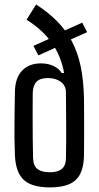

<svg xmlns="http://www.w3.org/2000/svg" viewBox="-20 -827 442 856"><path d="M202.5 8.5Q122.5 8.5 86.2 -24.8Q50 -58 46.5 -134.5Q45 -171 44.5 -214.8Q44 -258.5 44.8 -309.2Q45.5 -360 46.5 -417.5Q47.5 -479.5 78.5 -512Q109.5 -544.5 163 -544.5Q202 -544.5 230 -526.5Q258 -508.5 260.5 -482.5Q268.5 -476 278.2 -464.5Q288 -453 287.5 -442L274.5 -416Q273 -446 250.8 -462.5Q228.5 -479 193.5 -479Q158.5 -479 142.8 -462.5Q127 -446 126 -413.5Q125.5 -364 125.5 -311Q125.5 -258 126 -209Q126.5 -160 127.5 -122Q128.5 -87 147.5 -73Q166.5 -59 202.5 -59Q238 -59 255.8 -74Q273.5 -89 274 -121Q275.5 -197 275 -268.8Q274.5 -340.5 274 -405Q274 -469.5 262 -520.2Q250 -571 227 -610.8Q204 -650.5 171.8 -682Q139.5 -713.5 98.5 -739L141 -807Q194.5 -772.5 233.8 -733Q273 -693.5 299.5 -644.5Q326 -595.5 339.5 -532Q353 -468.5 354.5 -385.5Q355 -339.5 355 -297Q355 -254.5 355 -214.2Q355 -174 354.5 -133.5Q353.5 -83.5 337.8 -52Q322 -20.5 289 -6Q256 8.5 202.5 8.5ZM256.5 -473.5 252 -501.5H284V-474ZM151 -580 129 -622.5 227.5 -666.5 251.5 -625.5ZM271 -640 247.5 -681.5 346.5 -726 368.5 -683.5Z"/></svg>

Font: Big Shoulders Stencil Text Thin
Style: Regular
Weight: 400
Version: Version 2.001